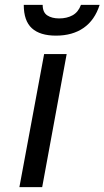

<svg xmlns="http://www.w3.org/2000/svg" viewBox="-20 -772 431 792"><path d="M162 -549H255L154 0H60ZM156 -752Q156 -721 175 -708.5Q194 -696 224 -696Q256 -696 279.5 -709Q303 -722 314 -752H391Q371 -689 325 -657Q279 -625 211 -625Q145 -625 111.5 -655.5Q78 -686 78 -752Z"/></svg>

Font: Involve Medium Oblique
Style: Italic
Weight: 500
Italic angle: -10.5°
Designer: Stefan Peev
Foundry: Context Ltd.
Version: Version 1.001